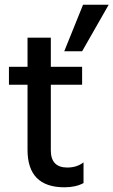

<svg xmlns="http://www.w3.org/2000/svg" viewBox="-20 -791 482 816"><path d="M329 -573H253L333 -771H442ZM254 5Q97 5 97 -154V-431H18V-507H97V-631H196V-507H329V-431H196V-152Q196 -79 266 -79Q307 -79 335 -101V-13Q302 5 254 5Z"/></svg>

Font: Hind Mysuru Medium
Style: Regular
Weight: 500
Designer: Manushi Parikh, Hitesh Malaviya
Foundry: Indian Type Foundry
Version: Version 0.703;PS 1.0;hotconv 1.0.86;makeotf.lib2.5.63406